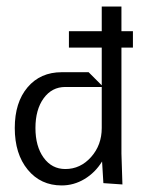

<svg xmlns="http://www.w3.org/2000/svg" viewBox="-20 -560 440 585"><path d="M290 -295H179Q138 -295 113 -260.5Q88 -226 88 -170Q88 -114 113 -79.5Q138 -45 179 -45Q225 -45 257.5 -81.5Q290 -118 290 -170ZM290 -300V-415H190V-465H290V-540H350V-465H385V-415H350V-92L353 2L295 -2L291 -68Q270 -34 237.5 -14.5Q205 5 168 5Q104 5 64.5 -43Q25 -91 25 -170Q25 -248 64 -294Q103 -340 168 -340H250Z"/></svg>

Font: Glametrix
Style: Regular
Weight: 500
Designer: gluk
Foundry: gluk
Version: Version 0.40